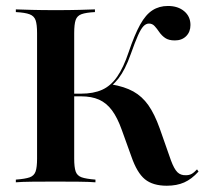

<svg xmlns="http://www.w3.org/2000/svg" viewBox="-20 -602 675 634"><path d="M530.6 11.3Q484.7 11.3 458.5 -10.1Q432.3 -31.5 413.7 -85.5L382.3 -172.6Q367.7 -213.7 349.6 -237.9Q331.5 -262.1 306.9 -273Q282.3 -283.9 247.6 -283.9H217.7V-292.7H247.6Q288.7 -292.7 317.3 -305.6Q346 -318.5 366.9 -348.8Q387.9 -379 404.8 -429.8Q424.2 -487.1 442.7 -520.6Q461.3 -554 483.5 -568.1Q505.6 -582.3 534.7 -582.3Q567.7 -582.3 588.3 -564.9Q608.9 -547.6 608.9 -519.4Q608.9 -496.8 594.8 -482.7Q580.6 -468.5 557.3 -468.5Q537.1 -468.5 525.4 -476.6Q513.7 -484.7 506 -496Q498.4 -507.3 490.7 -515.7Q483.1 -524.2 471.8 -524.2Q462.1 -524.2 453.6 -515.3Q445.2 -506.5 435.5 -484.7Q425.8 -462.9 412.1 -424.2Q402.4 -396.8 392.3 -377Q382.3 -357.3 371.4 -343.1Q360.5 -329 346.8 -317.7L347.6 -323.4Q391.1 -316.1 420.2 -300Q449.2 -283.9 469.8 -254.8Q490.3 -225.8 507.3 -178.2L544.4 -72.6Q554.8 -44.4 565.7 -33.5Q576.6 -22.6 594.4 -23.4Q604.8 -23.4 612.9 -27.8Q621 -32.3 630.6 -42.7L635.5 -35.5Q612.9 -10.5 588.3 0.4Q563.7 11.3 530.6 11.3ZM32.3 0V-8.9Q63.7 -11.3 78.2 -16.5Q92.7 -21.8 97.6 -35.9Q102.4 -50 102.4 -78.2V-492.7Q102.4 -521 97.6 -535.1Q92.7 -549.2 77.8 -554.8Q62.9 -560.5 32.3 -562.1V-571Q51.6 -570.2 85.1 -569.4Q118.5 -568.5 164.5 -568.5Q208.9 -568.5 241.9 -569.4Q275 -570.2 293.5 -571V-562.1Q263.7 -560.5 249.2 -555.2Q234.7 -550 229.8 -535.9Q225 -521.8 225 -492.7V-78.2Q225 -50 229.8 -35.9Q234.7 -21.8 249.6 -16.5Q264.5 -11.3 295.2 -8.9V0Q275.8 -1.6 241.9 -2Q208.1 -2.4 162.9 -2.4Q117.7 -2.4 84.3 -2Q50.8 -1.6 32.3 0Z"/></svg>

Font: Playfair 144pt
Style: Bold
Weight: 700
Version: Version 2.001;gftools[0.9.30]